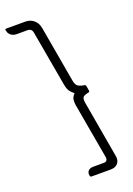

<svg xmlns="http://www.w3.org/2000/svg" viewBox="-176 -756 665 959"><g transform="rotate(-20 156.5 -276.0)"><path d="M238 144H137Q130 144 129 137L128 134Q126 119 135 110Q144 101 161 101H218Q229 101 233.5 94Q238 87 236 77L184 -218Q180 -247 187 -259.5Q194 -272 199 -276Q192 -281 180.5 -293.5Q169 -306 164 -334L112 -628Q109 -652 85 -652H29Q11 -652 -1.5 -661.5Q-14 -671 -16 -686L-17 -689Q-19 -696 -11 -696H90Q116 -696 134.5 -680.5Q153 -665 158 -639L211 -337Q215 -312 230.5 -305Q246 -298 256 -297Q266 -297 267 -288L271 -264Q273 -257 264 -255Q254 -254 241 -247.5Q228 -241 232 -216L285 88Q290 113 277 128.5Q264 144 238 144Z"/></g></svg>

Font: Zain Light
Style: Italic
Weight: 300
Italic angle: -10°
Designer: Zain,Boutros
Foundry: Mobile Telecommunications Company (Zain), 2024
Version: Version 1.51; ttfautohint (v1.8.4)